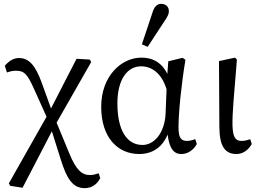

<svg xmlns="http://www.w3.org/2000/svg" viewBox="-20 -786 1341 996"><path d="M33 178 97 188 260 -126 453 -464 446 -477 377 -481 232 -199 26 165 33 178ZM419 190C454 190 482 173 500 138L492 113C477 118 463 122 446 122C405 122 375 96 340 11L267 -166L240 -134L296 44C325 135 354 190 419 190ZM231 -159 257 -189 196 -358C164 -446 131 -485 78 -485C49 -485 25 -468 5 -445L16 -410C33 -416 46 -419 62 -419C104 -419 120 -406 156 -326L231 -159Z M702 13C780 13 842 -32 865 -137L845 -138C851 -17 879 13 921 13C955 13 985 -9 1001 -39L993 -64C979 -59 963 -55 950 -55C919 -55 906 -71 906 -126C906 -203 921 -350 942 -476L927 -486L853 -468L846 -374L839 -196C834 -96 780 -34 719 -34C640 -34 589 -107 589 -250C589 -373 640 -442 712 -442C771 -442 831 -400 852 -290L875 -320C850 -445 791 -487 713 -487C610 -487 505 -392 505 -232C505 -71 592 13 702 13ZM716 -556 746 -543 835 -679C851 -703 856 -713 856 -729C856 -751 840 -766 816 -766C799 -766 783 -756 773 -727L716 -556Z M1207 13C1242 13 1270 -10 1286 -39L1278 -64C1264 -59 1248 -55 1234 -55C1203 -55 1188 -71 1186 -135C1185 -204 1193 -278 1209 -477L1199 -487L1116 -469L1118 -125C1119 -29 1146 13 1207 13Z"/></svg>

Font: Source Serif Variable
Style: Regular
Weight: 389
Designer: Frank Grießhammer
Foundry: Adobe Systems Incorporated
Version: Version 3.001;hotconv 1.0.111;makeotfexe 2.5.65597